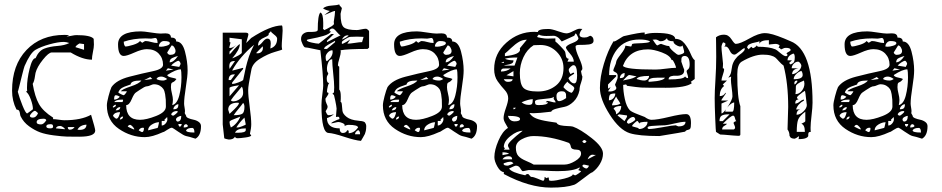

<svg xmlns="http://www.w3.org/2000/svg" viewBox="-20 -620 4293 875"><path d="M55 -121Q35 -160 35 -207Q35 -323 100.5 -392Q166 -461 274 -461Q276 -461 285.5 -460.5Q295 -460 296 -460L283 -454Q292 -454 306 -457Q320 -460 328 -460Q394 -460 407 -443Q407 -441 407.5 -429.5Q408 -418 408 -417Q408 -404 403.5 -383Q399 -362 399 -348Q356 -348 302 -381H216Q202 -381 175.5 -348Q149 -315 142 -288Q141 -285 139.5 -273.5Q138 -262 135.5 -253Q133 -244 129 -238Q139 -179 157.5 -146Q176 -113 222 -84V-77Q231 -77 248 -74.5Q265 -72 274 -72Q350 -72 395 -97Q414 -34 414 -25Q414 3 341 3Q306 3 285 2.5Q264 2 225.5 -3Q187 -8 162.5 -17Q138 -26 112.5 -44.5Q87 -63 74 -90Q72 -94 71 -102.5Q70 -111 67 -115.5Q64 -120 55 -121ZM289 -41Q289 -29 298 -29Q312 -29 320 -41ZM374 -52Q344 -50 333 -29L342 -28Q374 -28 374 -52ZM191 -44Q191 -35 209 -35Q220 -35 222 -41Q222 -49 219.5 -51.5Q217 -54 210 -54Q191 -54 191 -44ZM255 -46Q237 -46 235 -35L276 -31Q275 -36 267 -41Q259 -46 255 -46ZM147 -63Q147 -53 167 -53Q179 -53 191 -72Q189 -79 178 -79Q147 -79 147 -63ZM116 -93Q116 -84 130 -84Q144 -84 153 -103Q153 -105 148.5 -109Q144 -113 142 -114L139 -115Q135 -115 129 -109.5Q123 -104 119.5 -99Q116 -94 116 -93ZM61 -202Q68 -175 82.5 -139Q97 -103 104 -103L129 -121L130 -124Q130 -140 120.5 -166.5Q111 -193 99 -202L104 -207Q103 -211 103 -220Q103 -259 115 -307Q127 -355 142 -355Q157 -389 182 -398.5Q207 -408 241 -410.5Q275 -413 296 -424Q281 -429 271 -429Q245 -429 205.5 -418Q166 -407 142 -393Q118 -379 92 -319Q89 -311 81.5 -281.5Q74 -252 68 -227Q62 -202 61 -202ZM363 -419 342 -422Q324 -411 324 -405L363 -393Z M764 -38Q756 -38 741.5 -28Q727 -18 723 -18Q673 5 640 5Q577 5 522 -32.5Q467 -70 467 -140Q467 -153 474.5 -181.5Q482 -210 488 -223Q510 -255 570 -270.5Q630 -286 676.5 -295.5Q723 -305 723 -325Q723 -355 703.5 -375.5Q684 -396 649 -396Q627 -396 592.5 -380.5Q558 -365 544 -365Q518 -365 518 -418Q518 -477 622 -477Q635 -477 667 -472Q699 -467 711 -467Q714 -467 722 -467.5Q730 -468 734 -468Q759 -468 759 -449Q783 -449 783 -431Q811 -431 823 -385Q835 -339 835 -299Q835 -273 827 -223Q819 -173 819 -148Q819 -142 821 -130.5Q823 -119 823 -113Q823 -112 822.5 -109Q822 -106 822 -104Q827 -94 828 -93Q828 -86 838.5 -81.5Q849 -77 862 -74.5Q875 -72 885.5 -64.5Q896 -57 896 -45Q896 -2 871 12Q840 2 828 0Q818 -2 792 -20Q766 -38 764 -38ZM612 -26Q625 -18 627 -18Q636 -18 636 -37L631 -38Q619 -38 612 -26ZM828 -26Q828 -16 866 -16Q866 -37 856 -37Q834 -37 828 -26ZM705 -63Q689 -63 672 -52.5Q655 -42 655 -26L698 -37Q700 -37 705 -63ZM562 -43Q564 -42 571 -38.5Q578 -35 583.5 -32.5Q589 -30 592 -30Q592 -35 584.5 -43Q577 -51 573 -51Q566 -51 562 -43ZM828 -54Q817 -54 817 -39Q834 -39 837 -46Q832 -54 828 -54ZM793 -55Q793 -46 800 -42Q808 -47 808 -55ZM717 -69V-48Q727 -48 735 -57.5Q743 -67 743 -78L742 -82Q742 -86 742 -87L729 -74L731 -69ZM782 -75Q782 -72 784.5 -69Q787 -66 789 -66Q806 -66 806 -92Q800 -92 791 -87Q782 -82 782 -75ZM541 -89Q528 -89 526 -75Q541 -77 541 -89ZM555 -141Q555 -74 618 -74Q647 -74 691.5 -91.5Q736 -109 736 -134V-138Q736 -156 735.5 -165.5Q735 -175 732.5 -190.5Q730 -206 724.5 -214.5Q719 -223 708 -229.5Q697 -236 681 -236Q676 -236 666 -231.5Q656 -227 652 -227Q645 -227 636.5 -222.5Q628 -218 615.5 -209.5Q603 -201 600 -199Q591 -194 580 -167.5Q569 -141 555 -141ZM495 -93Q496 -90 499.5 -86.5Q503 -83 506 -81Q509 -79 510 -79Q517 -79 522 -91Q527 -103 527 -109Q502 -109 495 -93ZM760 -100Q762 -93 770 -93Q772 -93 781 -100.5Q790 -108 790 -111Q790 -114 786 -114Q768 -114 760 -100ZM528 -132Q514 -132 507 -117Q528 -117 528 -132ZM793 -145Q785 -145 777.5 -137.5Q770 -130 770 -122Q783 -122 788 -127Q793 -132 793 -145ZM507 -143Q504 -143 499 -139Q494 -135 494 -133L495 -130Q498 -130 503 -133Q508 -136 508 -138V-140Q507 -142 507 -143ZM759 -223Q759 -212 763.5 -194Q768 -176 768 -165Q768 -154 765 -141Q787 -146 797 -185Q807 -224 807 -268Q807 -294 804 -304Q782 -304 742 -278Q744 -270 762 -266.5Q780 -263 784 -260Q780 -254 776 -250.5Q772 -247 769 -246Q766 -245 763.5 -243Q761 -241 760 -236.5Q759 -232 759 -223ZM538 -155Q541 -158 541 -165Q541 -166 536 -166Q507 -166 501 -155ZM507 -186Q500 -186 500 -166Q515 -166 526 -179Q516 -186 507 -186ZM519 -199Q521 -196 531 -191Q541 -186 544 -186Q546 -186 552 -193.5Q558 -201 558 -204H531Q536 -213 575.5 -226Q615 -239 624 -253H620Q577 -253 575 -235Q570 -233 561 -230Q552 -227 547 -225Q542 -223 536 -219.5Q530 -216 526 -211Q522 -206 519 -199ZM693 -260Q704 -253 723 -253Q732 -253 742 -260Q727 -271 715 -271Q698 -271 693 -260ZM665 -269 637 -255 674 -260ZM745 -309 736 -298 771 -303ZM760 -321 797 -315 798 -318Q800 -321 801.5 -324.5Q803 -328 803 -329Q803 -333 799.5 -338Q796 -343 794 -343Q788 -343 776.5 -335.5Q765 -328 760 -321ZM791 -365Q789 -364 784.5 -363Q780 -362 778 -361Q776 -360 772 -358.5Q768 -357 766 -356Q764 -355 761 -353Q758 -351 756.5 -348.5Q755 -346 754 -343Q753 -340 753 -336Q772 -336 791 -365ZM742 -381Q742 -378 746 -374Q750 -370 755 -370Q780 -370 780 -388Q780 -395 774.5 -404Q769 -413 762 -413ZM544 -430Q544 -415 551 -408Q562 -408 586.5 -415.5Q611 -423 618 -433L628 -425Q629 -425 634.5 -429Q640 -433 643 -433Q654 -433 669.5 -428.5Q685 -424 698 -424Q698 -447 687 -447Q685 -447 678.5 -445.5Q672 -444 669 -444Q650 -445 643 -445Q587 -445 544 -430ZM727 -433Q718 -433 711 -425.5Q704 -418 704 -408Q705 -408 709 -407.5Q713 -407 714 -407Q724 -407 739 -411.5Q754 -416 754 -423Q754 -433 727 -433Z M995 -53V-471H1100Q1112 -471 1112 -463Q1112 -460 1107 -443Q1102 -426 1102 -424L1125 -447Q1213 -504 1265 -504Q1268 -500 1268 -480Q1268 -470 1266 -446.5Q1264 -423 1264 -410Q1264 -404 1266 -394Q1266 -393 1233 -383.5Q1200 -374 1164.5 -352Q1129 -330 1125 -299Q1124 -294 1120.5 -275.5Q1117 -257 1114 -238.5Q1111 -220 1111 -209Q1111 -184 1118 -132.5Q1125 -81 1125 -54Q1125 -36 1119 -10L1125 -3Q1124 3 1099 6.5Q1074 10 1063 10Q1053 10 1051 3Q1044 16 1023 16Q1020 16 1011 13.5Q1002 11 1002 10ZM1100 -35Q1059 -35 1051 -15H1064Q1100 -15 1100 -27ZM1026 -64Q1026 -54 1032 -39Q1046 -46 1058 -60Q1070 -74 1075 -89Q1070 -86 1056 -81Q1042 -76 1034 -72Q1026 -68 1026 -64ZM1094 -84Q1071 -62 1057 -39H1064Q1069 -39 1084.5 -45Q1100 -51 1100 -53ZM1088 -151Q1082 -142 1067 -124Q1052 -106 1045 -95Q1074 -95 1084 -101.5Q1094 -108 1094 -133Q1094 -145 1088 -151ZM1020 -120Q1020 -119 1026 -101Q1029 -104 1036.5 -111Q1044 -118 1048.5 -122.5Q1053 -127 1058.5 -133Q1064 -139 1066.5 -143.5Q1069 -148 1069 -151Q1065 -152 1064 -152Q1020 -152 1020 -120ZM1032 -163Q1036 -158 1042 -158Q1059 -158 1073.5 -169Q1088 -180 1088 -196Q1088 -218 1082 -225Q1081 -223 1061.5 -200.5Q1042 -178 1032 -163ZM1066 -231Q1026 -225 1026 -219V-181L1069 -231ZM1038 -244V-237Q1050 -238 1067 -244.5Q1084 -251 1088 -255Q1090 -263 1094 -283Q1098 -303 1100 -311.5Q1102 -320 1106.5 -336.5Q1111 -353 1115 -364Q1119 -375 1125 -389Q1131 -403 1138 -416Q1074 -363 1038 -299H1042Q1078 -308 1088 -311V-306ZM1045 -281Q1022 -281 1022 -255H1032L1051 -281ZM1051 -342Q1035 -342 1030 -336Q1025 -330 1025 -317Q1025 -316 1025.5 -311.5Q1026 -307 1026 -306ZM1073 -419Q1073 -394 1038 -354Q1052 -359 1067 -367.5Q1082 -376 1082 -380V-441L1026 -448V-428H1030Q1030 -421 1027.5 -414Q1025 -407 1025 -401Q1042 -401 1057 -416L1026 -385V-372L1034 -380Q1041 -389 1048.5 -397Q1056 -405 1063.5 -412Q1071 -419 1073 -419ZM1177 -409 1147 -378Q1152 -377 1153 -377Q1164 -377 1171 -383.5Q1178 -390 1178 -400V-404Q1177 -408 1177 -409ZM1198 -444Q1214 -444 1214 -422Q1214 -418 1213 -410Q1212 -402 1212 -399Q1243 -409 1243 -444Q1243 -452 1229 -462.5Q1215 -473 1215 -477Q1215 -478 1217 -480Q1204 -467 1204 -466Q1204 -465 1204 -463L1205 -461Q1199 -455 1185.5 -449.5Q1172 -444 1164 -436Q1156 -428 1156 -412Q1165 -414 1177 -429Q1189 -444 1198 -444Z M1478 -14Q1445 -14 1445 -141Q1445 -160 1449 -190Q1453 -220 1453 -230Q1453 -278 1440 -391Q1432 -392 1405.5 -398Q1379 -404 1371 -404Q1366 -404 1359 -418.5Q1352 -433 1352 -442Q1352 -459 1363.5 -467Q1375 -475 1389 -474.5Q1403 -474 1415 -475.5Q1427 -477 1428 -483Q1428 -551 1440 -563Q1453 -558 1453 -516Q1453 -508 1453 -498L1452 -489L1458 -483L1469 -488Q1481 -494 1491.5 -500.5Q1502 -507 1502 -512Q1502 -513 1501.5 -516Q1501 -519 1501 -521V-520Q1507 -557 1507 -570H1505Q1501 -570 1480 -560.5Q1459 -551 1458 -551Q1463 -556 1483 -570Q1463 -574 1452 -582Q1465 -593 1490.5 -594.5Q1516 -596 1526 -600Q1526 -596 1532 -590.5Q1538 -585 1538 -582Q1538 -581 1535 -570Q1532 -559 1532 -557Q1532 -508 1547 -495.5Q1562 -483 1606 -483Q1613 -483 1626 -486Q1639 -489 1648 -489Q1651 -489 1656.5 -484.5Q1662 -480 1662 -477V-403L1655 -397Q1565 -397 1532 -391Q1532 -390 1532.5 -387.5Q1533 -385 1533 -384Q1533 -374 1526.5 -353Q1520 -332 1520 -323Q1520 -321 1522.5 -318.5Q1525 -316 1526 -316V-212Q1533 -205 1533 -181Q1533 -176 1533 -170Q1533 -164 1532.5 -160.5Q1532 -157 1532 -156Q1537 -155 1538 -142.5Q1539 -130 1540.5 -115.5Q1542 -101 1560 -87Q1578 -73 1612 -70L1619 -69Q1627 -68 1629 -68Q1631 -68 1636.5 -66Q1642 -64 1643.5 -61.5Q1645 -59 1647 -55Q1649 -51 1649 -45Q1649 -32 1647 -23Q1645 -14 1643 -9.5Q1641 -5 1635 5Q1629 15 1625 22Q1599 20 1549 3.5Q1499 -13 1478 -14ZM1612 -27Q1598 -19 1598 -8H1621Q1621 -24 1612 -27ZM1528 -35Q1528 -14 1543 -14Q1557 -14 1563 -27Q1564 -27 1566 -25.5Q1568 -24 1569 -24V-13Q1593 -13 1612 -39Q1610 -51 1569 -51Q1559 -51 1550 -45Q1551 -46 1551 -49Q1551 -55 1540 -59.5Q1529 -64 1523 -64Q1517 -64 1506.5 -61Q1496 -58 1489 -58Q1490 -61 1499.5 -66Q1509 -71 1517 -74L1526 -77L1527 -79Q1527 -88 1520 -88Q1519 -88 1516 -87.5Q1513 -87 1511 -87Q1511 -90 1512.5 -106.5Q1514 -123 1514 -125Q1513 -137 1508 -161Q1503 -185 1502 -187L1495 -193L1502 -199Q1502 -200 1502.5 -209Q1503 -218 1503 -222Q1503 -244 1498.5 -285.5Q1494 -327 1494 -350Q1482 -350 1476 -335.5Q1470 -321 1470 -307Q1470 -295 1473 -291Q1476 -287 1476 -286Q1476 -282 1472.5 -277Q1469 -272 1469 -263Q1469 -242 1479 -242Q1481 -242 1483 -243Q1478 -243 1474 -227.5Q1470 -212 1470 -199Q1477 -199 1477 -194Q1477 -190 1470 -180.5Q1463 -171 1463 -170Q1463 -158 1468 -148Q1473 -138 1473 -134Q1473 -126 1464 -113Q1471 -95 1476 -95Q1494 -95 1502 -101Q1498 -95 1486.5 -89Q1475 -83 1470 -82Q1470 -35 1528 -35ZM1464 -361Q1464 -342 1470 -341Q1496 -361 1496 -384L1495 -391Q1483 -391 1473.5 -380.5Q1464 -370 1464 -361ZM1507 -434Q1502 -431 1487.5 -423Q1473 -415 1465 -409Q1457 -403 1457 -397H1470L1507 -428ZM1378 -437Q1378 -431 1400.5 -426Q1423 -421 1433 -421L1489 -465H1502L1470 -434V-428L1532 -459Q1525 -462 1513.5 -476Q1502 -490 1496 -490Q1482 -490 1482 -477H1489Q1481 -464 1453 -456Q1425 -448 1401.5 -444Q1378 -440 1378 -437ZM1607 -453 1576 -452Q1568 -451 1553 -441.5Q1538 -432 1538 -428V-420Q1543 -420 1558.5 -429Q1574 -438 1576 -440L1563 -421Q1575 -421 1597 -424.5Q1619 -428 1630 -428L1637 -452Q1634 -452 1621.5 -452.5Q1609 -453 1607 -453ZM1563 -459Q1549 -459 1538 -440Q1543 -441 1554.5 -447.5Q1566 -454 1569 -459Z M2022 -38Q2014 -38 1999.5 -28Q1985 -18 1981 -18Q1931 5 1898 5Q1835 5 1780 -32.5Q1725 -70 1725 -140Q1725 -153 1732.5 -181.5Q1740 -210 1746 -223Q1768 -255 1828 -270.5Q1888 -286 1934.5 -295.5Q1981 -305 1981 -325Q1981 -355 1961.5 -375.5Q1942 -396 1907 -396Q1885 -396 1850.5 -380.5Q1816 -365 1802 -365Q1776 -365 1776 -418Q1776 -477 1880 -477Q1893 -477 1925 -472Q1957 -467 1969 -467Q1972 -467 1980 -467.5Q1988 -468 1992 -468Q2017 -468 2017 -449Q2041 -449 2041 -431Q2069 -431 2081 -385Q2093 -339 2093 -299Q2093 -273 2085 -223Q2077 -173 2077 -148Q2077 -142 2079 -130.5Q2081 -119 2081 -113Q2081 -112 2080.5 -109Q2080 -106 2080 -104Q2085 -94 2086 -93Q2086 -86 2096.5 -81.5Q2107 -77 2120 -74.5Q2133 -72 2143.5 -64.5Q2154 -57 2154 -45Q2154 -2 2129 12Q2098 2 2086 0Q2076 -2 2050 -20Q2024 -38 2022 -38ZM1870 -26Q1883 -18 1885 -18Q1894 -18 1894 -37L1889 -38Q1877 -38 1870 -26ZM2086 -26Q2086 -16 2124 -16Q2124 -37 2114 -37Q2092 -37 2086 -26ZM1963 -63Q1947 -63 1930 -52.5Q1913 -42 1913 -26L1956 -37Q1958 -37 1963 -63ZM1820 -43Q1822 -42 1829 -38.5Q1836 -35 1841.5 -32.5Q1847 -30 1850 -30Q1850 -35 1842.5 -43Q1835 -51 1831 -51Q1824 -51 1820 -43ZM2086 -54Q2075 -54 2075 -39Q2092 -39 2095 -46Q2090 -54 2086 -54ZM2051 -55Q2051 -46 2058 -42Q2066 -47 2066 -55ZM1975 -69V-48Q1985 -48 1993 -57.5Q2001 -67 2001 -78L2000 -82Q2000 -86 2000 -87L1987 -74L1989 -69ZM2040 -75Q2040 -72 2042.5 -69Q2045 -66 2047 -66Q2064 -66 2064 -92Q2058 -92 2049 -87Q2040 -82 2040 -75ZM1799 -89Q1786 -89 1784 -75Q1799 -77 1799 -89ZM1813 -141Q1813 -74 1876 -74Q1905 -74 1949.5 -91.5Q1994 -109 1994 -134V-138Q1994 -156 1993.5 -165.5Q1993 -175 1990.5 -190.5Q1988 -206 1982.5 -214.5Q1977 -223 1966 -229.5Q1955 -236 1939 -236Q1934 -236 1924 -231.5Q1914 -227 1910 -227Q1903 -227 1894.5 -222.5Q1886 -218 1873.5 -209.5Q1861 -201 1858 -199Q1849 -194 1838 -167.5Q1827 -141 1813 -141ZM1753 -93Q1754 -90 1757.5 -86.5Q1761 -83 1764 -81Q1767 -79 1768 -79Q1775 -79 1780 -91Q1785 -103 1785 -109Q1760 -109 1753 -93ZM2018 -100Q2020 -93 2028 -93Q2030 -93 2039 -100.5Q2048 -108 2048 -111Q2048 -114 2044 -114Q2026 -114 2018 -100ZM1786 -132Q1772 -132 1765 -117Q1786 -117 1786 -132ZM2051 -145Q2043 -145 2035.5 -137.5Q2028 -130 2028 -122Q2041 -122 2046 -127Q2051 -132 2051 -145ZM1765 -143Q1762 -143 1757 -139Q1752 -135 1752 -133L1753 -130Q1756 -130 1761 -133Q1766 -136 1766 -138V-140Q1765 -142 1765 -143ZM2017 -223Q2017 -212 2021.5 -194Q2026 -176 2026 -165Q2026 -154 2023 -141Q2045 -146 2055 -185Q2065 -224 2065 -268Q2065 -294 2062 -304Q2040 -304 2000 -278Q2002 -270 2020 -266.5Q2038 -263 2042 -260Q2038 -254 2034 -250.5Q2030 -247 2027 -246Q2024 -245 2021.5 -243Q2019 -241 2018 -236.5Q2017 -232 2017 -223ZM1796 -155Q1799 -158 1799 -165Q1799 -166 1794 -166Q1765 -166 1759 -155ZM1765 -186Q1758 -186 1758 -166Q1773 -166 1784 -179Q1774 -186 1765 -186ZM1777 -199Q1779 -196 1789 -191Q1799 -186 1802 -186Q1804 -186 1810 -193.5Q1816 -201 1816 -204H1789Q1794 -213 1833.5 -226Q1873 -239 1882 -253H1878Q1835 -253 1833 -235Q1828 -233 1819 -230Q1810 -227 1805 -225Q1800 -223 1794 -219.5Q1788 -216 1784 -211Q1780 -206 1777 -199ZM1951 -260Q1962 -253 1981 -253Q1990 -253 2000 -260Q1985 -271 1973 -271Q1956 -271 1951 -260ZM1923 -269 1895 -255 1932 -260ZM2003 -309 1994 -298 2029 -303ZM2018 -321 2055 -315 2056 -318Q2058 -321 2059.5 -324.5Q2061 -328 2061 -329Q2061 -333 2057.5 -338Q2054 -343 2052 -343Q2046 -343 2034.5 -335.5Q2023 -328 2018 -321ZM2049 -365Q2047 -364 2042.5 -363Q2038 -362 2036 -361Q2034 -360 2030 -358.5Q2026 -357 2024 -356Q2022 -355 2019 -353Q2016 -351 2014.5 -348.5Q2013 -346 2012 -343Q2011 -340 2011 -336Q2030 -336 2049 -365ZM2000 -381Q2000 -378 2004 -374Q2008 -370 2013 -370Q2038 -370 2038 -388Q2038 -395 2032.5 -404Q2027 -413 2020 -413ZM1802 -430Q1802 -415 1809 -408Q1820 -408 1844.5 -415.5Q1869 -423 1876 -433L1886 -425Q1887 -425 1892.5 -429Q1898 -433 1901 -433Q1912 -433 1927.5 -428.5Q1943 -424 1956 -424Q1956 -447 1945 -447Q1943 -447 1936.5 -445.5Q1930 -444 1927 -444Q1908 -445 1901 -445Q1845 -445 1802 -430ZM1985 -433Q1976 -433 1969 -425.5Q1962 -418 1962 -408Q1963 -408 1967 -407.5Q1971 -407 1972 -407Q1982 -407 1997 -411.5Q2012 -416 2012 -423Q2012 -433 1985 -433Z M2276 173V164Q2261 164 2247 139.5Q2233 115 2233 96Q2233 64 2251.5 21Q2270 -22 2295 -37Q2294 -40 2284.5 -55.5Q2275 -71 2275 -82Q2275 -98 2285.5 -127.5Q2296 -157 2296 -172Q2296 -193 2280 -210Q2264 -227 2248 -249.5Q2232 -272 2232 -305Q2232 -376 2287.5 -425.5Q2343 -475 2415 -475Q2418 -475 2423 -474.5Q2428 -474 2431 -474Q2432 -488 2479 -488Q2494 -488 2522 -478Q2550 -468 2562 -468Q2573 -468 2592.5 -478.5Q2612 -489 2621 -489Q2623 -489 2628 -488.5Q2633 -488 2634 -488Q2624 -478 2621 -463Q2621 -449 2642 -449Q2654 -449 2661 -453Q2668 -457 2671 -457Q2685 -452 2685 -435Q2685 -420 2664.5 -417.5Q2644 -415 2623.5 -415.5Q2603 -416 2603 -408Q2603 -391 2618.5 -357Q2634 -323 2634 -308Q2634 -303 2631 -300Q2628 -297 2628 -296Q2628 -293 2629.5 -287Q2631 -281 2632 -276L2634 -272Q2634 -259 2627.5 -241.5Q2621 -224 2621 -209Q2614 -176 2593.5 -156.5Q2573 -137 2552 -133Q2531 -129 2513 -124Q2495 -119 2492 -111Q2434 -104 2411 -104Q2408 -104 2402 -104.5Q2396 -105 2393 -105Q2402 -89 2423 -80.5Q2444 -72 2479.5 -66.5Q2515 -61 2516 -61Q2520 -52 2534.5 -49Q2549 -46 2566.5 -45.5Q2584 -45 2591 -43Q2625 -31 2676.5 9.5Q2728 50 2728 80Q2728 104 2713.5 128Q2699 152 2677 167V166Q2674 166 2639 193Q2604 220 2597 222Q2560 235 2491 235Q2392 235 2276 173ZM2387 173Q2388 173 2393 179Q2398 185 2400 186Q2411 186 2429.5 194Q2448 202 2455 204Q2462 203 2462 186Q2471 192 2471 192L2474 190Q2476 189 2481 189Q2481 199 2482.5 201.5Q2484 204 2493 204Q2512 204 2551.5 194Q2591 184 2591 173Q2591 175 2595 177Q2599 179 2602 179Q2604 179 2616 171Q2628 163 2628 160L2615 155Q2622 148 2622 145L2621 143Q2594 160 2521 160Q2499 160 2455 157.5Q2411 155 2389 155Q2386 155 2376.5 157.5Q2367 160 2362 160Q2358 159 2351 147Q2344 135 2331 135Q2326 135 2300 148Q2311 166 2374 179Q2377 173 2387 173ZM2634 135Q2634 139 2641 143.5Q2648 148 2653 148Q2661 145 2664 135Q2644 130 2640 130Q2639 130 2636.5 132Q2634 134 2634 135ZM2275 127Q2275 135 2295 135Q2314 129 2320 124Q2313 117 2307 117Q2294 117 2276 124ZM2331 53Q2331 78 2342 90.5Q2353 103 2378 113.5Q2403 124 2412 130H2553Q2574 130 2601 114Q2628 98 2628 80Q2628 62 2607 62Q2584 62 2581.5 48.5Q2579 35 2572 31Q2486 0 2411 0Q2385 0 2358 14.5Q2331 29 2331 53ZM2298 92Q2278 92 2270 106H2314Q2314 92 2298 92ZM2681 85Q2666 85 2658 106L2696 86Q2694 86 2688 86ZM2270 74V87L2275 86Q2280 85 2288 83.5Q2296 82 2300 81Q2292 74 2270 74ZM2281 56 2276 62H2302Q2302 58 2298.5 53Q2295 48 2295 42Q2295 28 2362 -24Q2337 -24 2306.5 0Q2276 24 2276 50ZM2634 24Q2634 27 2637.5 29.5Q2641 32 2642 32Q2649 32 2653 24Q2647 18 2642 18Q2642 18 2640 19Q2634 23 2634 24ZM2295 -92Q2302 -67 2325 -67Q2350 -67 2350 -78Q2350 -92 2295 -92ZM2320 -129V-122Q2326 -122 2331 -129ZM2357 -154Q2371 -142 2390 -142Q2402 -142 2405 -147.5Q2408 -153 2408 -168Q2390 -168 2357 -154ZM2418 -157Q2418 -147 2421.5 -144Q2425 -141 2434 -141Q2477 -141 2477 -154H2467L2473 -160Q2480 -160 2491.5 -156.5Q2503 -153 2512 -153Q2512 -158 2507.5 -163Q2503 -168 2503 -172Q2503 -173 2505 -179Q2498 -173 2475.5 -171Q2453 -169 2435.5 -166.5Q2418 -164 2418 -157ZM2516 -182Q2516 -159 2528 -159Q2540 -159 2560 -173Q2560 -186 2559.5 -190.5Q2559 -195 2555 -199.5Q2551 -204 2541 -204Q2516 -204 2516 -182ZM2548 -222Q2565 -203 2584 -197Q2586 -197 2589.5 -201.5Q2593 -206 2595 -211L2597 -216Q2599 -223 2584 -232.5Q2569 -242 2566 -248Q2548 -230 2548 -222ZM2349 -287Q2349 -237 2365 -220Q2381 -203 2431 -203Q2480 -203 2514 -230.5Q2548 -258 2548 -310Q2548 -353 2517 -384Q2486 -415 2443 -415Q2440 -415 2427 -414.5Q2414 -414 2412 -414Q2382 -395 2365.5 -359.5Q2349 -324 2349 -287ZM2571 -262Q2576 -253 2578.5 -250Q2581 -247 2586 -243.5Q2591 -240 2597 -240Q2610 -240 2610 -276Q2610 -323 2594 -323Q2588 -323 2580 -315Q2572 -307 2572 -302Q2572 -294 2579 -283Q2583 -283 2586.5 -286Q2590 -289 2595 -289Q2595 -288 2596 -286L2597 -284L2584 -276Q2571 -268 2571 -262ZM2276 -259Q2281 -247 2295 -247Q2316 -247 2316 -259ZM2288 -277 2320 -272V-296Q2289 -277 2288 -277ZM2288 -308Q2287 -308 2284 -308Q2276 -308 2272.5 -307.5Q2269 -307 2266 -304Q2263 -301 2263 -294Q2289 -294 2307 -308ZM2320 -345Q2320 -335 2312.5 -331Q2305 -327 2292.5 -325Q2280 -323 2276 -321H2325L2338 -358Q2296 -358 2281 -352Q2298 -345 2320 -345ZM2276 -339 2264 -333H2276ZM2572 -352 2566 -339H2595Q2595 -356 2577 -376.5Q2559 -397 2559 -404Q2562 -414 2589 -424Q2616 -434 2616 -446L2614 -451Q2612 -456 2609 -461.5Q2606 -467 2603 -468L2597 -457Q2596 -456 2540 -431Q2538 -433 2534 -438Q2530 -443 2527 -446Q2524 -449 2518 -452.5Q2512 -456 2505 -457Q2503 -457 2491 -456.5Q2479 -456 2470 -456Q2461 -456 2450.5 -457.5Q2440 -459 2436 -463Q2428 -455 2428 -452Q2428 -450 2446 -447Q2464 -444 2473 -444Q2476 -444 2492 -444.5Q2508 -445 2511 -445V-431Q2517 -427 2533 -410.5Q2549 -394 2553 -388Q2557 -383 2558.5 -368Q2560 -353 2572 -352ZM2281 -376V-364Q2350 -371 2350 -394Q2350 -398 2349 -400L2381 -439Q2362 -439 2345.5 -429.5Q2329 -420 2309.5 -401.5Q2290 -383 2281 -376Z M2714 -219Q2714 -269 2732 -329Q2750 -389 2776 -432Q2777 -431 2778 -431Q2784 -431 2802.5 -443.5Q2821 -456 2826 -456Q2895 -472 2918 -472V-463Q2938 -470 2967 -470Q3057 -470 3057 -443Q3083 -443 3100 -421.5Q3117 -400 3127.5 -375Q3138 -350 3146 -346V-260L3128 -247L3133 -241Q3106 -220 3015 -220Q2919 -220 2902.5 -221Q2886 -222 2837 -229Q2836 -235 2831 -235Q2830 -235 2826 -234Q2822 -233 2820 -233Q2820 -204 2827.5 -169Q2835 -134 2850 -118Q2858 -110 2887 -99Q2916 -88 2918 -87Q2936 -74 2949 -74Q2975 -74 3028.5 -87Q3082 -100 3107 -100Q3129 -100 3129 -59Q3129 -39 3125.5 -34Q3122 -29 3114.5 -28Q3107 -27 3102 -20Q3096 -18 2985 0Q2891 0 2850 -13Q2803 -28 2758.5 -98Q2714 -168 2714 -219ZM2862 -44Q2884 -38 2887 -37Q2892 -32 2893 -32Q2908 -32 2919.5 -41.5Q2931 -51 2931 -65Q2893 -65 2893 -56Q2893 -59 2889.5 -64Q2886 -69 2884 -69Q2882 -69 2871.5 -59.5Q2861 -50 2861 -47Q2862 -45 2862 -44ZM2930 -37Q2935 -32 2936 -32Q2956 -32 3001 -40.5Q3046 -49 3060 -49L3066 -46L3072 -44Q3104 -44 3104 -65Q3085 -65 3054.5 -57.5Q3024 -50 3010 -49Q3000 -49 2982 -48Q2964 -47 2950 -46L2936 -44ZM2837 -62Q2837 -61 2840 -58.5Q2843 -56 2844 -56Q2853 -58 2864 -65Q2875 -72 2875 -75Q2875 -79 2873 -82Q2871 -85 2869 -86Q2867 -87 2866 -87Q2857 -87 2847 -78.5Q2837 -70 2837 -62ZM2794 -94 2826 -68Q2838 -86 2838 -91L2837 -94L2801 -99ZM2776 -124Q2788 -115 2788 -99Q2811 -111 2811 -137Q2782 -137 2776 -124ZM2788 -180Q2769 -150 2769 -140Q2798 -140 2807 -148Q2804 -155 2797 -164.5Q2790 -174 2788 -180ZM2784 -194Q2765 -194 2760 -188.5Q2755 -183 2755 -163Q2767 -163 2775.5 -172.5Q2784 -182 2784 -194ZM2763 -223 2751 -204Q2752 -204 2756 -203.5Q2760 -203 2761 -203Q2770 -203 2779.5 -207.5Q2789 -212 2789 -220Q2789 -221 2786 -226.5Q2783 -232 2783 -235Q2785 -240 2788.5 -247.5Q2792 -255 2793.5 -260.5Q2795 -266 2795 -274Q2795 -286 2785 -290.5Q2775 -295 2775 -299Q2775 -303 2781.5 -317.5Q2788 -332 2788 -337Q2788 -346 2809 -372.5Q2830 -399 2830 -412Q2832 -412 2842 -410Q2852 -408 2855 -408Q2858 -408 2859 -413.5Q2860 -419 2862 -420Q2867 -422 2887 -422.5Q2907 -423 2924.5 -425Q2942 -427 2942 -432Q2925 -440 2895 -440Q2827 -440 2791.5 -394Q2756 -348 2756 -278H2788V-272L2751 -235V-216ZM2982 -266H2976Q2935 -266 2935 -250L2936 -249Q2936 -248 2936 -247L2949 -248Q2962 -249 2973.5 -250.5Q2985 -252 2996.5 -256Q3008 -260 3010 -266ZM2846 -278Q2844 -278 2833.5 -268Q2823 -258 2819 -253Q2827 -255 2837 -257Q2847 -259 2852 -260Q2857 -261 2864.5 -264Q2872 -267 2881 -272Q2879 -273 2850 -278ZM2881 -260Q2901 -253 2916 -253Q2925 -253 2931.5 -259Q2938 -265 2938 -274Q2888 -274 2881 -260ZM3098 -299Q3098 -285 3087 -279.5Q3076 -274 3062.5 -275Q3049 -276 3038 -272.5Q3027 -269 3027 -258Q3097 -258 3102 -272Q3107 -264 3116 -264Q3116 -272 3112.5 -282Q3109 -292 3109 -296Q3109 -299 3116 -304.5Q3123 -310 3123 -326Q3123 -365 3100 -365Q3093 -365 3089.5 -361.5Q3086 -358 3085.5 -353.5Q3085 -349 3085 -339Q3096 -306 3098 -303ZM2827 -287Q2818 -287 2811.5 -280Q2805 -273 2805 -264Q2818 -264 2822.5 -269Q2827 -274 2827 -287ZM2819 -320Q2828 -303 2967 -303Q2985 -303 3014.5 -307Q3044 -311 3061 -311Q3061 -316 3054 -331.5Q3047 -347 3043 -347L3041 -346Q3034 -367 2996.5 -381Q2959 -395 2933 -395Q2847 -395 2819 -320ZM3030 -410Q3030 -402 3048 -386Q3066 -370 3072 -370Q3078 -370 3088 -374Q3098 -378 3098 -383Q3098 -388 3094 -401L3090 -414Q3090 -408 3078 -408Q3070 -409 3059.5 -416Q3049 -423 3049 -432Q3020 -432 3020 -446Q3019 -446 3016 -442.5Q3013 -439 3006.5 -435.5Q3000 -432 2990 -432Q2986 -432 2980 -436Q2974 -440 2967 -440Q2966 -440 2960.5 -439.5Q2955 -439 2954 -439Q2956 -438 2963.5 -426Q2971 -414 2976 -413Q2977 -413 2983 -416.5Q2989 -420 2993 -420Q2994 -420 3007 -415Q3020 -410 3030 -410Z M3583 7 3578 -1Q3578 -18 3569 -30Q3572 -132 3572 -133Q3572 -240 3551 -321Q3540 -329 3529.5 -341Q3519 -353 3513 -358Q3507 -363 3493 -367Q3479 -371 3456 -371Q3415 -371 3360 -339Q3340 -327 3340 -281Q3340 -174 3354 -136V-7Q3354 -1 3345 -1Q3341 -1 3320.5 -2.5Q3300 -4 3281 -6L3262 -7L3243 -19Q3242 -20 3239.5 -79Q3237 -138 3237 -173Q3237 -203 3240.5 -257Q3244 -311 3244 -361Q3244 -383 3243.5 -415Q3243 -447 3243 -450Q3258 -462 3280 -462Q3300 -462 3313.5 -441Q3327 -420 3333 -420Q3352 -420 3395 -444.5Q3438 -469 3465 -469Q3482 -469 3502.5 -463Q3523 -457 3552.5 -445Q3582 -433 3583 -432Q3683 -393 3683 -152Q3683 -132 3678.5 -94Q3674 -56 3674 -38Q3674 -25 3675 -19Q3666 -19 3664.5 -14Q3663 -9 3663.5 -2.5Q3664 4 3653.5 9Q3643 14 3619 14Q3621 8 3621 3Q3621 1 3620 1Q3619 1 3616.5 3.5Q3614 6 3609.5 8.5Q3605 11 3602 12Q3590 12 3583 7ZM3650 -111Q3623 -91 3617 -74Q3611 -57 3611 -19H3648Q3648 -51 3632 -56Q3650 -64 3650 -68ZM3293 -56Q3291 -52 3281 -46.5Q3271 -41 3271 -30H3324Q3330 -33 3330 -39Q3330 -43 3326.5 -50.5Q3323 -58 3323 -60Q3323 -62 3327.5 -65Q3332 -68 3336 -68Q3332 -70 3329.5 -81.5Q3327 -93 3321 -93Q3311 -93 3274 -56ZM3299 -99Q3279 -99 3269 -93Q3259 -87 3259 -68H3274L3305 -99ZM3626 -121Q3610 -117 3610 -97Q3626 -97 3641.5 -112Q3657 -127 3657 -142Q3657 -146 3656 -148Q3650 -206 3648 -206Q3647 -206 3638.5 -200Q3630 -194 3621 -186.5Q3612 -179 3612 -175Q3612 -173 3615 -170Q3618 -167 3620 -167Q3604 -167 3604 -148Q3614 -148 3625 -157Q3636 -166 3644 -166V-162Q3615 -146 3608 -121ZM3268 -148V-103Q3277 -103 3297.5 -135Q3318 -167 3318 -181Q3318 -194 3314.5 -219.5Q3311 -245 3311 -258Q3311 -266 3312 -271L3299 -266Q3307 -276 3309.5 -283Q3312 -290 3313.5 -301Q3315 -312 3317 -321Q3321 -337 3331 -350.5Q3341 -364 3350.5 -370.5Q3360 -377 3367 -384Q3374 -391 3374 -396Q3374 -399 3373 -401Q3366 -399 3349.5 -385Q3333 -371 3327 -371Q3314 -371 3305.5 -389.5Q3297 -408 3287 -408Q3283 -408 3280 -407Q3286 -410 3286 -420Q3286 -422 3284 -423.5Q3282 -425 3279 -426L3276 -427Q3274 -427 3271 -419Q3268 -411 3268 -407Q3268 -393 3271.5 -364.5Q3275 -336 3275 -330Q3275 -325 3274.5 -317.5Q3274 -310 3274 -309Q3280 -309 3280 -303Q3280 -296 3274 -278.5Q3268 -261 3268 -253H3293L3274 -235L3280 -228Q3260 -213 3260 -182Q3279 -182 3286 -198Q3286 -194 3288 -194Q3288 -193 3277.5 -179Q3267 -165 3267 -162H3299ZM3326 -153Q3316 -153 3300.5 -137Q3285 -121 3285 -111H3317Q3326 -111 3326 -153ZM3607 -226Q3607 -198 3605 -191Q3622 -191 3634 -206Q3646 -221 3646 -239L3645 -246Q3644 -252 3644 -253Q3607 -238 3607 -226ZM3613 -253Q3600 -253 3600 -241L3601 -235Q3605 -236 3609.5 -242Q3614 -248 3614 -250ZM3632 -297Q3619 -293 3608 -282Q3597 -271 3597 -259Q3638 -259 3638 -278Q3638 -289 3632 -297ZM3620 -309Q3590 -305 3590 -282Q3603 -282 3617.5 -295Q3632 -308 3632 -321Q3632 -325 3627 -332Q3622 -339 3617 -339Q3606 -339 3597 -329.5Q3588 -320 3588 -309ZM3576 -333 3583 -326Q3596 -332 3599 -338.5Q3602 -345 3602 -358Q3602 -375 3595 -376Q3569 -366 3569 -345H3589ZM3434 -407Q3486 -407 3514 -395Q3519 -393 3536 -378.5Q3553 -364 3561 -364Q3569 -364 3569 -371L3564 -376Q3566 -380 3574.5 -384Q3583 -388 3583 -392Q3583 -402 3561 -402Q3554 -402 3548 -398.5Q3542 -395 3539 -395Q3534 -402 3530 -402L3528 -401L3533 -413Q3526 -420 3513 -420Q3507 -420 3497 -418.5Q3487 -417 3484 -417V-437Q3446 -437 3441 -420V-432Q3436 -429 3421.5 -426.5Q3407 -424 3396 -418.5Q3385 -413 3385 -402L3388 -400Q3391 -397 3391 -395L3404 -407L3410 -401H3413Q3415 -401 3421.5 -405.5Q3428 -410 3428 -413Z M4075 -38Q4067 -38 4052.5 -28Q4038 -18 4034 -18Q3984 5 3951 5Q3888 5 3833 -32.5Q3778 -70 3778 -140Q3778 -153 3785.5 -181.5Q3793 -210 3799 -223Q3821 -255 3881 -270.5Q3941 -286 3987.5 -295.5Q4034 -305 4034 -325Q4034 -355 4014.5 -375.5Q3995 -396 3960 -396Q3938 -396 3903.5 -380.5Q3869 -365 3855 -365Q3829 -365 3829 -418Q3829 -477 3933 -477Q3946 -477 3978 -472Q4010 -467 4022 -467Q4025 -467 4033 -467.5Q4041 -468 4045 -468Q4070 -468 4070 -449Q4094 -449 4094 -431Q4122 -431 4134 -385Q4146 -339 4146 -299Q4146 -273 4138 -223Q4130 -173 4130 -148Q4130 -142 4132 -130.5Q4134 -119 4134 -113Q4134 -112 4133.5 -109Q4133 -106 4133 -104Q4138 -94 4139 -93Q4139 -86 4149.5 -81.5Q4160 -77 4173 -74.5Q4186 -72 4196.5 -64.5Q4207 -57 4207 -45Q4207 -2 4182 12Q4151 2 4139 0Q4129 -2 4103 -20Q4077 -38 4075 -38ZM3923 -26Q3936 -18 3938 -18Q3947 -18 3947 -37L3942 -38Q3930 -38 3923 -26ZM4139 -26Q4139 -16 4177 -16Q4177 -37 4167 -37Q4145 -37 4139 -26ZM4016 -63Q4000 -63 3983 -52.5Q3966 -42 3966 -26L4009 -37Q4011 -37 4016 -63ZM3873 -43Q3875 -42 3882 -38.5Q3889 -35 3894.5 -32.5Q3900 -30 3903 -30Q3903 -35 3895.5 -43Q3888 -51 3884 -51Q3877 -51 3873 -43ZM4139 -54Q4128 -54 4128 -39Q4145 -39 4148 -46Q4143 -54 4139 -54ZM4104 -55Q4104 -46 4111 -42Q4119 -47 4119 -55ZM4028 -69V-48Q4038 -48 4046 -57.5Q4054 -67 4054 -78L4053 -82Q4053 -86 4053 -87L4040 -74L4042 -69ZM4093 -75Q4093 -72 4095.5 -69Q4098 -66 4100 -66Q4117 -66 4117 -92Q4111 -92 4102 -87Q4093 -82 4093 -75ZM3852 -89Q3839 -89 3837 -75Q3852 -77 3852 -89ZM3866 -141Q3866 -74 3929 -74Q3958 -74 4002.5 -91.5Q4047 -109 4047 -134V-138Q4047 -156 4046.5 -165.5Q4046 -175 4043.5 -190.5Q4041 -206 4035.5 -214.5Q4030 -223 4019 -229.5Q4008 -236 3992 -236Q3987 -236 3977 -231.5Q3967 -227 3963 -227Q3956 -227 3947.5 -222.5Q3939 -218 3926.5 -209.5Q3914 -201 3911 -199Q3902 -194 3891 -167.5Q3880 -141 3866 -141ZM3806 -93Q3807 -90 3810.5 -86.5Q3814 -83 3817 -81Q3820 -79 3821 -79Q3828 -79 3833 -91Q3838 -103 3838 -109Q3813 -109 3806 -93ZM4071 -100Q4073 -93 4081 -93Q4083 -93 4092 -100.5Q4101 -108 4101 -111Q4101 -114 4097 -114Q4079 -114 4071 -100ZM3839 -132Q3825 -132 3818 -117Q3839 -117 3839 -132ZM4104 -145Q4096 -145 4088.5 -137.5Q4081 -130 4081 -122Q4094 -122 4099 -127Q4104 -132 4104 -145ZM3818 -143Q3815 -143 3810 -139Q3805 -135 3805 -133L3806 -130Q3809 -130 3814 -133Q3819 -136 3819 -138V-140Q3818 -142 3818 -143ZM4070 -223Q4070 -212 4074.5 -194Q4079 -176 4079 -165Q4079 -154 4076 -141Q4098 -146 4108 -185Q4118 -224 4118 -268Q4118 -294 4115 -304Q4093 -304 4053 -278Q4055 -270 4073 -266.5Q4091 -263 4095 -260Q4091 -254 4087 -250.5Q4083 -247 4080 -246Q4077 -245 4074.5 -243Q4072 -241 4071 -236.5Q4070 -232 4070 -223ZM3849 -155Q3852 -158 3852 -165Q3852 -166 3847 -166Q3818 -166 3812 -155ZM3818 -186Q3811 -186 3811 -166Q3826 -166 3837 -179Q3827 -186 3818 -186ZM3830 -199Q3832 -196 3842 -191Q3852 -186 3855 -186Q3857 -186 3863 -193.5Q3869 -201 3869 -204H3842Q3847 -213 3886.5 -226Q3926 -239 3935 -253H3931Q3888 -253 3886 -235Q3881 -233 3872 -230Q3863 -227 3858 -225Q3853 -223 3847 -219.5Q3841 -216 3837 -211Q3833 -206 3830 -199ZM4004 -260Q4015 -253 4034 -253Q4043 -253 4053 -260Q4038 -271 4026 -271Q4009 -271 4004 -260ZM3976 -269 3948 -255 3985 -260ZM4056 -309 4047 -298 4082 -303ZM4071 -321 4108 -315 4109 -318Q4111 -321 4112.5 -324.5Q4114 -328 4114 -329Q4114 -333 4110.5 -338Q4107 -343 4105 -343Q4099 -343 4087.5 -335.5Q4076 -328 4071 -321ZM4102 -365Q4100 -364 4095.5 -363Q4091 -362 4089 -361Q4087 -360 4083 -358.5Q4079 -357 4077 -356Q4075 -355 4072 -353Q4069 -351 4067.5 -348.5Q4066 -346 4065 -343Q4064 -340 4064 -336Q4083 -336 4102 -365ZM4053 -381Q4053 -378 4057 -374Q4061 -370 4066 -370Q4091 -370 4091 -388Q4091 -395 4085.5 -404Q4080 -413 4073 -413ZM3855 -430Q3855 -415 3862 -408Q3873 -408 3897.5 -415.5Q3922 -423 3929 -433L3939 -425Q3940 -425 3945.5 -429Q3951 -433 3954 -433Q3965 -433 3980.5 -428.5Q3996 -424 4009 -424Q4009 -447 3998 -447Q3996 -447 3989.5 -445.5Q3983 -444 3980 -444Q3961 -445 3954 -445Q3898 -445 3855 -430ZM4038 -433Q4029 -433 4022 -425.5Q4015 -418 4015 -408Q4016 -408 4020 -407.5Q4024 -407 4025 -407Q4035 -407 4050 -411.5Q4065 -416 4065 -423Q4065 -433 4038 -433Z"/></svg>

Font: CabinSketch
Style: Regular
Weight: 400
Designer: Pablo Impallari
Foundry: Pablo Impallari. www.impallari.com Igino Marini. www.ikern.com
Version: Version 1.002